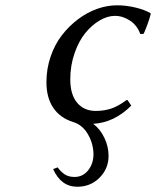

<svg xmlns="http://www.w3.org/2000/svg" viewBox="-20 -460 591 727"><path d="M422.9 -439.9Q458.5 -439.9 493.2 -431.4Q527.8 -422.9 549.8 -410.2L550.8 -407.2Q546.9 -390.6 537.4 -365.2Q527.8 -339.8 523.9 -332L511.2 -331.1Q499.5 -363.8 472.4 -381.8Q445.3 -399.9 415 -399.9Q386.7 -399.9 356.9 -382.3Q327.1 -364.7 302.5 -334.2Q277.8 -303.7 262 -257.6Q246.1 -211.4 246.1 -159.2Q246.1 -102.1 272 -71Q297.9 -40 342.8 -40Q373.5 -40 400.1 -48.6Q426.8 -57.1 459 -81.1H462.9L477.1 -60.1Q412.6 4.4 333 8.8Q359.4 28.8 375.2 61.8Q391.1 94.7 391.1 129.9Q391.1 178.7 356.9 212.9Q322.8 247.1 272.9 247.1Q210.9 247.1 181.2 180.2L198.2 173.8Q210.9 190.9 225.3 200.4Q239.7 210 262.2 210Q293.9 210 314 184.6Q334 159.2 334 123Q333 82.5 312.5 47.6Q292 12.7 256.8 2Q208 -13.2 181.9 -51.5Q155.8 -89.8 155.8 -148.9Q155.8 -199.2 171.6 -245.6Q187.5 -292 214.4 -326.7Q241.2 -361.3 275.6 -387.2Q310.1 -413.1 347.9 -426.5Q385.7 -439.9 422.9 -439.9Z"/></svg>

Font: Linear Smooth
Style: Italic
Weight: 400
Designer: Philipp H. Poll, Flanker
Foundry: Philipp H. Poll, reworked by Flanker
Version: Version 1.061 | FøM Fix